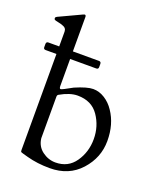

<svg xmlns="http://www.w3.org/2000/svg" viewBox="-149 -896 835 1002"><g transform="rotate(20 268.5 -395.0)"><path d="M154 -409Q154 -394 161 -394Q168 -394 223 -425Q288 -453 321.5 -453Q355 -453 386 -433.5Q417 -414 438 -382Q483 -316 483 -223Q483 -130 418.5 -58.5Q354 13 248 13Q179 13 121 -3Q104 -8 92 -11Q80 -14 79 -17.5Q78 -21 78 -25V-559H18Q6 -559 6 -571V-588Q6 -601 18 -601H78V-683Q78 -704 55 -711Q45 -715 34 -717Q23 -719 16.5 -721Q10 -723 8 -725Q6 -727 6 -732.5Q6 -738 14 -742L138 -800Q144 -803 146 -803Q154 -803 154 -792V-601H299Q311 -601 311 -588V-571Q311 -559 299 -559H154ZM257 -393Q214 -393 160 -362Q154 -358 154 -350V-119Q159 -75 192.5 -50Q226 -25 266 -25Q336 -25 374.5 -80.5Q413 -136 413 -207.5Q413 -279 374 -336Q335 -393 257 -393Z"/></g></svg>

Font: Cardo
Style: Regular
Weight: 400
Designer: David J. Perry
Foundry: David J. Perry
Version: Version 1.0451